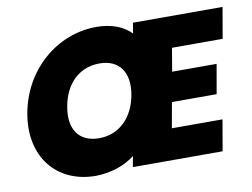

<svg xmlns="http://www.w3.org/2000/svg" viewBox="-78 -829 1251 952"><g transform="rotate(-10 547.5 -352.5)"><path d="M1068 -549 1095 -705H644L635 -652C595 -695 531 -716 461 -716C263 -716 88 -567 50 -353C12 -139 135 11 333 11C404 9 474 -11 529 -54L519 0H971L998 -156H743L766 -284H991L1017 -432H793L813 -549ZM445 -535C545 -535 594 -464 574 -353C554 -242 481 -170 380 -170C278 -170 230 -242 251 -353C270 -464 343 -535 445 -535Z"/></g></svg>

Font: SVN-Poppins ExtraBold
Style: Italic
Weight: 800
Italic angle: -10°
Designer: Ninad Kale (Devanagari), Jonny Pinhorn (Latin)
Foundry: Indian Type Foundry
Version: Version 3.002 2017